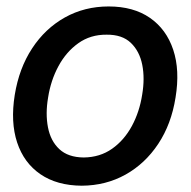

<svg xmlns="http://www.w3.org/2000/svg" viewBox="-20 -573 600 604"><path d="M237.3 11.2Q159.2 10.7 107.2 -24.9Q55.2 -60.5 33.9 -124.8Q12.7 -189 26.4 -274.4Q40 -358.4 81.1 -420.9Q122.1 -483.4 184.1 -518.1Q246.1 -552.7 321.8 -552.7Q399.9 -552.7 451.7 -516.8Q503.4 -481 524.9 -416.5Q546.4 -352.1 532.2 -266.1Q519 -182.6 477.8 -120.4Q436.5 -58.1 374.8 -23.7Q313 10.7 237.3 11.2ZM243.2 -77.6Q294.4 -78.1 332.5 -105Q370.6 -131.8 394.8 -176.5Q418.9 -221.2 427.2 -274.9Q436 -326.2 427.5 -369.1Q418.9 -412.1 391.6 -438.2Q364.3 -464.4 315.4 -463.9Q264.6 -464.4 226.3 -437Q188 -409.7 163.8 -364.7Q139.6 -319.8 131.3 -266.1Q122.6 -215.3 130.9 -172.4Q139.2 -129.4 166.7 -103.8Q194.3 -78.1 243.2 -77.6Z"/></svg>

Font: Inter Tight Medium
Style: Italic
Weight: 500
Italic angle: -9.39999°
Designer: Rasmus Andersson
Foundry: rsms
Version: Version 3.004